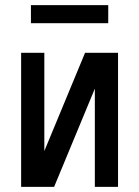

<svg xmlns="http://www.w3.org/2000/svg" viewBox="-20 -725 540 745"><path d="M62 0V-520H152V-139L310 -520H438V0H348V-381L190 0ZM100 -635V-705H400V-635Z"/></svg>

Font: Iosevka SS10 Medium
Style: Regular
Weight: 500
Monospace: yes
Designer: Belleve Invis
Foundry: Belleve Invis
Version: Version 28.0.6; ttfautohint (v1.8.4)